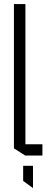

<svg xmlns="http://www.w3.org/2000/svg" viewBox="-20 -759 257 937"><path d="M103 0 48 -35V-739H104V0ZM104 0V-55H187V0ZM140 158 93 124V50H141V158Z"/></svg>

Font: Foldit Light
Style: Regular
Weight: 300
Version: Version 1.003